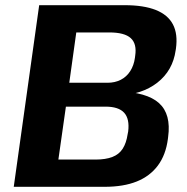

<svg xmlns="http://www.w3.org/2000/svg" viewBox="-20 -720 719 740"><path d="M131 -700H461Q534 -700 580.5 -681.5Q627 -663 646.5 -626Q666 -589 658 -532L657 -526Q646 -448 586.5 -401.5Q527 -355 435 -352V-368Q546 -365 593 -322.5Q640 -280 628 -192L627 -184Q619 -123 588.5 -82Q558 -41 507 -20.5Q456 0 383 0H33ZM348 -105Q387 -105 413 -115Q439 -125 453 -147Q467 -169 472 -203L474 -213Q480 -262 458.5 -285.5Q437 -309 387 -309H234L205 -105ZM394 -401Q423 -401 445.5 -412.5Q468 -424 482 -446Q496 -468 500 -497L501 -505Q508 -551 484 -573Q460 -595 401 -595H274L247 -401Z"/></svg>

Font: Pathway Extreme 28pt
Style: Bold Italic
Weight: 700
Italic angle: -8°
Designer: Eduardo Rodriguez Tunni
Foundry: Eduardo Rodriguez Tunni
Version: Version 1.001;gftools[0.9.26]